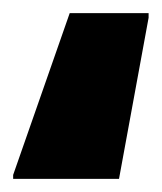

<svg xmlns="http://www.w3.org/2000/svg" viewBox="-20 -62 246 292"><path d="M0 210V204L86 -42H206V-35L161 210Z"/></svg>

Font: Farlight84_Sys_V01
Style: Bold
Weight: 700
Designer: Monotype Design Team, Nadine Chahine and Nizar Qandah
Foundry: Monotype Imaging Inc.
Version: Version 2.004;October 31, 2024;FontCreator 14.0.0.2814 64-bi